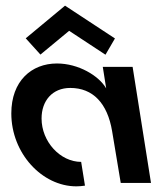

<svg xmlns="http://www.w3.org/2000/svg" viewBox="-20 -647 582 679"><path d="M376.5 -183 407 0H514L449 -410.5H343.5L355.5 -334.5C329.5 -379.5 257 -422.5 181.5 -422.5C91 -422.5 20 -360 20 -246C20 -104.5 129 12 250 12C260.5 12 270.5 11 280.5 9.5L267 -74.5C193 -74.5 127 -146 127 -228C127 -290.5 165 -336 228.5 -336C308.5 -336 360 -282 376.5 -183ZM71 -511.5 123 -454 224.5 -538 353 -453.5 386.5 -511 210 -627Z"/></svg>

Font: Font.Observer
Style: Regular
Weight: 500
Italic angle: 9°
Version: Version 1.001;FEAKit 1.0